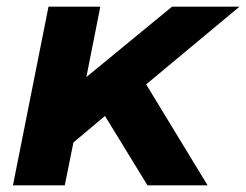

<svg xmlns="http://www.w3.org/2000/svg" viewBox="-20 -558 741 578"><path d="M420 -304 605 0H424L296 -209L201 -129L175 0H19L126 -538H282L240 -326L498 -538H701Z"/></svg>

Font: Idrija
Style: Bold Italic
Weight: 700
Italic angle: -11.3°
Designer: Julieta Ulanovsky
Foundry: Julieta Ulanovsky
Version: Version 7.200